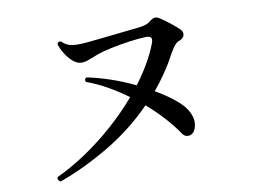

<svg xmlns="http://www.w3.org/2000/svg" viewBox="-72 -756 1144 860"><g transform="rotate(-10 500.0 -326.0)"><path d="M138 -1Q131 -4 128 -10.5Q125 -17 128 -23Q193 -53 260.5 -98Q328 -143 392 -199.5Q456 -256 510 -319Q467 -351 420 -377.5Q373 -404 326 -421Q323 -428 325.5 -433.5Q328 -439 333 -440Q383 -430 439 -411Q495 -392 548 -366Q579 -407 604 -449.5Q629 -492 646 -535Q655 -557 649 -565Q643 -573 623 -572Q592 -571 549.5 -565Q507 -559 466.5 -550.5Q426 -542 401 -533Q376 -524 358 -516.5Q340 -509 323 -509Q303 -509 283.5 -526Q264 -543 250 -566.5Q236 -590 231 -608Q234 -623 249 -618Q267 -599 291.5 -594.5Q316 -590 361 -594Q380 -596 410.5 -599Q441 -602 476 -606Q511 -610 545 -613.5Q579 -617 604 -620Q641 -624 657 -639Q670 -650 680.5 -650.5Q691 -651 701 -644Q719 -633 745 -612.5Q771 -592 785 -578Q797 -565 793.5 -551.5Q790 -538 774 -531Q758 -526 747 -511.5Q736 -497 725 -477Q704 -437 678 -399Q652 -361 623 -326Q670 -299 705 -271Q740 -243 756 -218Q777 -185 775 -154.5Q773 -124 756 -110Q746 -102 732 -103.5Q718 -105 708 -121Q683 -158 648 -196.5Q613 -235 571 -271Q479 -177 365.5 -109.5Q252 -42 138 -1Z"/></g></svg>

Font: Zen Old Mincho SemiBold
Style: Regular
Weight: 600
Version: Version 1.500